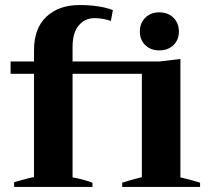

<svg xmlns="http://www.w3.org/2000/svg" viewBox="-20 -742 837 762"><path d="M36 -19Q106 -39 115 -39V-449H22V-498H115V-543Q115 -630 164.5 -676Q214 -722 295 -722Q375 -722 428 -702L420 -659Q387 -670 355 -670Q317 -670 292.5 -641Q268 -612 268 -556V-498H613L696 -508V-38Q732 -30 774 -17V0H465V-17Q495 -27 543 -39V-449H268V-38Q305 -32 347 -17V0H36ZM535 -617Q535 -650 556.5 -671.5Q578 -693 612 -693Q647 -693 668.5 -671.5Q690 -650 690 -617Q690 -584 668.5 -563Q647 -542 612 -542Q578 -542 556.5 -563Q535 -584 535 -617Z"/></svg>

Font: Trirong
Style: Bold
Weight: 700
Designer: Katatrad Team
Foundry: CadsonDemak
Version: Version 1.001